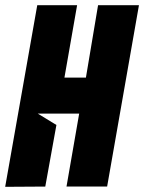

<svg xmlns="http://www.w3.org/2000/svg" viewBox="-20 -721 557 742"><path d="M278 -701 229 -421H312L359 -701H517L394 0H237L286 -282H126L198 -238L155 0L0 1L124 -701Z"/></svg>

Font: Relentless
Style: Condensed Bold Italic
Weight: 700
Width: 3
Italic angle: -7°
Designer: Sparks studio
Foundry: Sparks Studio
Version: Version 1.101